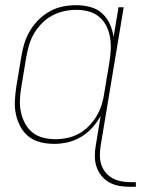

<svg xmlns="http://www.w3.org/2000/svg" viewBox="-20 -548 545 742"><path d="M484 174Q463 174 442 170.5Q421 167 403.5 157.5Q386 148 373 132.5Q360 117 353.5 98Q347 79 346.5 57.5Q346 36 350 15L369 -100Q356 -76 336.5 -54.5Q317 -33 292.5 -18.5Q268 -4 241.5 2Q215 8 189 8Q161 8 135.5 1.5Q110 -5 90.5 -20.5Q71 -36 59 -58.5Q47 -81 41.5 -106.5Q36 -132 37.5 -159Q39 -186 43 -213L63 -333Q67 -358 75 -383Q83 -408 97 -431Q111 -454 130.5 -473Q150 -492 174 -505Q198 -518 223.5 -523Q249 -528 274 -528Q302 -528 328.5 -521Q355 -514 374 -497Q393 -480 404 -456Q415 -432 419 -405L438 -520H458L369 15Q366 34 366 52.5Q366 71 371.5 88Q377 105 388 118.5Q399 132 414.5 140.5Q430 149 448 152.5Q466 156 484 156H505V174ZM195 -10Q217 -10 240.5 -15Q264 -20 285 -31.5Q306 -43 323.5 -61Q341 -79 353.5 -100Q366 -121 373 -143.5Q380 -166 383 -189L403 -309Q407 -333 408 -357.5Q409 -382 405 -405Q401 -428 390.5 -448.5Q380 -469 362.5 -483.5Q345 -498 322 -504Q299 -510 275 -510Q252 -510 228.5 -505Q205 -500 183 -488.5Q161 -477 143 -459Q125 -441 112.5 -420Q100 -399 93 -376Q86 -353 82 -330L62 -210Q58 -186 57 -161.5Q56 -137 61 -114Q66 -91 77 -70.5Q88 -50 105.5 -36Q123 -22 146.5 -16Q170 -10 195 -10Z"/></svg>

Font: Iosevka SS04 Thin
Style: Italic
Weight: 100
Italic angle: -9°
Monospace: yes
Designer: Belleve Invis
Foundry: Belleve Invis
Version: Version 19.0.0; ttfautohint (v1.8.4)